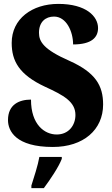

<svg xmlns="http://www.w3.org/2000/svg" viewBox="-20 -744 574 985"><path d="M251 10C408 10 509 -78 509 -208C509 -305 470 -372 336 -432C204 -490 180 -530 180 -576C180 -632 214 -659 257 -659C320 -659 355 -583 355 -516C450 -516 483 -552 483 -600C483 -660 422 -724 279 -724C144 -724 40 -647 40 -524C40 -431 78 -361 211 -299C307 -255 367 -222 367 -154C367 -102 333 -54 271 -54C209 -54 139 -104 139 -233C80 -233 21 -209 21 -128C21 -72 61 10 251 10ZM141 208V221H205C237 178 281 113 297 71V61H182C175 103 153 170 141 208Z"/></svg>

Font: Noto Serif Bengali Condensed Black
Style: Regular
Weight: 900
Width: 3
Designer: Juan Bruce, Universal Thirst, Indian Type Foundry and the Monotype Design Team.
Foundry: Monotype Imaging Inc.
Version: Version 2.003